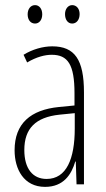

<svg xmlns="http://www.w3.org/2000/svg" viewBox="-20 -720 416 750"><path d="M88 -664C88 -643 99 -628 117 -628C133 -628 145 -642 145 -664C145 -686 133 -700 117 -700C99 -700 88 -684 88 -664ZM234 -665C234 -643 245 -628 262 -628C279 -628 291 -643 291 -665C291 -687 278 -700 262 -700C246 -700 234 -685 234 -665ZM184 -539C147 -539 106 -527 72 -506L86 -476C123 -498 156 -506 182 -506C245 -506 271 -468 271 -356V-308L210 -302C100 -291 37 -238 37 -133C37 -59 73 10 156 10C228 10 259 -38 274 -89H276L279 0H308V-359C308 -487 272 -539 184 -539ZM212 -272 272 -278V-218C272 -100 240 -21 162 -21C108 -21 75 -61 75 -134C75 -218 119 -262 212 -272Z"/></svg>

Font: Noto Sans Georgian ExtraCondensed ExtraLight
Style: Regular
Weight: 200
Width: 2
Designer: Monotype Design Team, Akaki Razmadze
Foundry: Google LLC
Version: Version 2.005